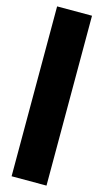

<svg xmlns="http://www.w3.org/2000/svg" viewBox="-144 -866 565 1047"><g transform="rotate(15 138.5 -342.5)"><path d="M40 -822V137H237V-822Z"/></g></svg>

Font: SVN-Poppins ExtraBold
Style: Regular
Weight: 800
Designer: Ninad Kale (Devanagari), Jonny Pinhorn (Latin)
Foundry: Indian Type Foundry
Version: Version 3.002 2017; ttfautohint (v1.8.3)